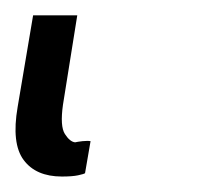

<svg xmlns="http://www.w3.org/2000/svg" viewBox="-27 30 284 247"><path d="M15.6 49.7H72.4L54 164.8Q50.1 192.5 56.5 202.4Q62.9 212.4 69.6 213.1Q72.4 212.4 79.2 211.6Q85.9 210.9 89.5 211.6L82.4 252.8Q81 253.9 73.5 255.5Q66.1 257.1 52.6 257.1Q19.2 257.1 3.4 235.8Q-12.4 214.5 -4.3 167.6Z"/></svg>

Font: Inter UI Thin
Style: Italic
Weight: 100
Italic angle: -9.39999°
Designer: Rasmus Andersson
Foundry: rsms
Version: 3.2;8d6f07862